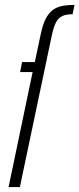

<svg xmlns="http://www.w3.org/2000/svg" viewBox="-20 -763 324 783"><path d="M15 0 113 -469H62L70 -510H122L146 -623Q152 -653 160.5 -673.5Q169 -694 180.5 -708Q192 -722 207 -729.5Q222 -737 241 -740Q260 -743 284 -743L276 -705Q250 -705 234 -697.5Q218 -690 208.5 -672Q199 -654 192 -622L61 0Z"/></svg>

Font: Saira UltraCondensed Light
Style: Italic
Weight: 300
Width: 1
Italic angle: -12°
Designer: Hector Gatti with collaboration of the Omnibus-Type team
Foundry: Omnibus-Type
Version: Version 1.101